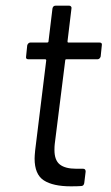

<svg xmlns="http://www.w3.org/2000/svg" viewBox="-20 -656 393 677"><path d="M324 -447H214Q210 -447 210 -443L173 -148Q172 -140 172 -127Q172 -91 191 -76Q210 -61 249 -61H273Q282 -61 282 -51L277 -10Q275 0 266 0Q254 1 230 1Q167 1 134.5 -20Q102 -41 102 -97Q102 -106 104 -126L143 -443Q143 -447 139 -447H80Q70 -447 72 -457L76 -496Q77 -500 80 -503Q83 -506 87 -506H147Q148 -506 149.5 -507Q151 -508 151 -510L165 -626Q167 -636 176 -636H224Q228 -636 230.5 -633Q233 -630 232 -626L218 -510Q218 -506 221 -506H331Q341 -506 339 -496L335 -457Q334 -453 331 -450Q328 -447 324 -447Z"/></svg>

Font: Barlow
Style: Italic
Weight: 400
Italic angle: -7°
Designer: Jeremy Tribby
Foundry: Tribby Type
Version: Version 1.408